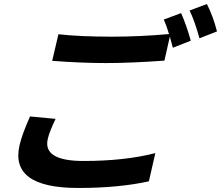

<svg xmlns="http://www.w3.org/2000/svg" viewBox="-20 -885 1097 953"><path d="M256 -295Q225 -231 217 -195Q192 -86 394 -86Q599 -86 751 -125L719 15Q570 48 368 48Q28 48 77 -164Q89 -217 129 -307ZM879 -820Q905 -761 927 -683L838 -648L823 -703L796 -584Q627 -572 507 -572Q384 -572 239 -583L270 -715Q377 -703 536 -703Q675 -703 819 -716Q805 -762 793 -788ZM1007 -865Q1038 -804 1057 -729L970 -695Q946 -782 921 -833Z"/></svg>

Font: KaiGen Gothic CN Bold
Style: Bold
Weight: 700
Designer: Ryoko NISHIZUKA  (kana & ideographs); Paul D. Hunt (Latin, Greek & Cyrillic); Wenlong ZHANG  (bopomofo); Sandoll Communi
Foundry: Adobe Systems Incorporated
Version: Version 1.002.20150501